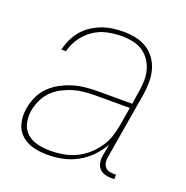

<svg xmlns="http://www.w3.org/2000/svg" viewBox="-102 -623 704 726"><g transform="rotate(20 250.0 -260.0)"><path d="M163 8Q133 8 105.5 1Q78 -6 57.5 -24.5Q37 -43 30.5 -71.5Q24 -100 29 -129Q33 -153 43.5 -177Q54 -201 72.5 -219.5Q91 -238 114 -250.5Q137 -263 161.5 -270.5Q186 -278 210.5 -280.5Q235 -283 259 -283H399L407 -334Q411 -357 411.5 -379.5Q412 -402 406.5 -422.5Q401 -443 389 -460.5Q377 -478 359.5 -489.5Q342 -501 320 -505.5Q298 -510 275 -510Q247 -510 218 -504Q189 -498 163.5 -481Q138 -464 120 -438Q102 -412 96 -384H77Q82 -405 91.5 -425.5Q101 -446 115.5 -463.5Q130 -481 150 -494Q170 -507 190.5 -514.5Q211 -522 232.5 -525Q254 -528 275 -528Q301 -528 325 -523Q349 -518 369.5 -505.5Q390 -493 404 -473.5Q418 -454 424.5 -431Q431 -408 431 -382.5Q431 -357 427 -331L381 -58Q380 -49 381.5 -39.5Q383 -30 388.5 -23Q394 -16 403 -13Q412 -10 421 -10H433V8H418Q405 8 392.5 4Q380 0 372 -9.5Q364 -19 361.5 -32Q359 -45 361 -58L370 -108Q355 -81 332 -57.5Q309 -34 281 -19Q253 -4 223 2Q193 8 163 8ZM169 -10Q194 -10 219.5 -14.5Q245 -19 269 -30Q293 -41 313 -58.5Q333 -76 348.5 -98Q364 -120 372 -144.5Q380 -169 384 -194L396 -265H259Q237 -265 214.5 -263Q192 -261 170 -254.5Q148 -248 127 -237Q106 -226 89.5 -209.5Q73 -193 63 -171.5Q53 -150 49 -128Q45 -102 50.5 -77.5Q56 -53 74.5 -37Q93 -21 118 -15.5Q143 -10 169 -10Z"/></g></svg>

Font: Iosevka SS18 Thin
Style: Italic
Weight: 100
Italic angle: -9°
Monospace: yes
Designer: Belleve Invis
Foundry: Belleve Invis
Version: Version 25.1.1; ttfautohint (v1.8.4)